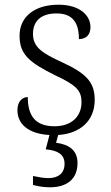

<svg xmlns="http://www.w3.org/2000/svg" viewBox="-20 -564 470 815"><path d="M192 231C263 231 309 197 309 128C309 73 272 49 218 42L227 9C320 3 382 -51 382 -140C382 -213 349 -251 245 -299C160 -338 120 -363 120 -420C120 -471 150 -507 220 -507C283 -507 315 -474 315 -398C347 -398 364 -418 364 -449C364 -497 321 -544 228 -544C128 -544 63 -494 63 -412C63 -332 106 -298 215 -244C305 -202 326 -179 326 -130C326 -72 286 -28 211 -28C124 -28 98 -80 98 -152C79 -152 54 -138 54 -96C54 -40 97 4 190 9L174 70C224 74 254 91 254 131C254 172 227 192 185 192C165 192 144 188 120 183V221C144 228 171 231 192 231Z"/></svg>

Font: Noto Serif Devanagari Light
Style: Regular
Weight: 300
Designer: Universal Thirst, Indian Type Foundry and the Monotype Design Team
Foundry: Monotype Imaging Inc.
Version: Version 2.004